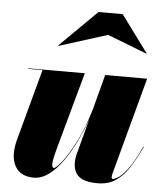

<svg xmlns="http://www.w3.org/2000/svg" viewBox="-53 -776 694 832"><g transform="rotate(5 294.0 -360.0)"><path d="M392 -634.5 181.5 -568 180 -569.5 342 -729.5H447L565 -569.5L563.5 -568ZM306 -460 215.5 -132Q199.5 -73.5 199.8 -56.5Q200 -39.5 208 -39.5Q217 -39.5 242.8 -72Q268.5 -104.5 299.5 -165.2Q330.5 -226 355 -310L394.5 -460H577L463 -36.5Q461 -29 461 -22Q461 -14 468 -14Q471.5 -14 487.2 -22.5Q503 -31 528.2 -62.8Q553.5 -94.5 586 -165L588.5 -164.5Q563.5 -111.5 538 -72.2Q512.5 -33 480.2 -11.5Q448 10 402 10Q344.5 10 320.5 -10.8Q296.5 -31.5 296.5 -70Q296.5 -80 298 -90.8Q299.5 -101.5 302 -110L342.5 -263.5Q324.5 -212.5 301 -164Q277.5 -115.5 249.2 -76Q221 -36.5 189.5 -13.2Q158 10 124.5 10Q67 10 43.5 -31Q20 -72 36.5 -141L122 -457.5H60.5V-460Z"/></g></svg>

Font: Bodoni* 72pt Fatface
Style: Italic
Weight: 900
Italic angle: -13°
Version: Version 2.3